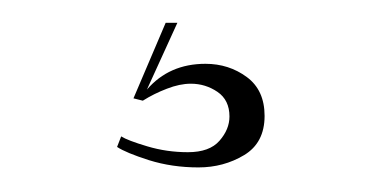

<svg xmlns="http://www.w3.org/2000/svg" viewBox="-20 -14 328 164"><path d="M149.5 129Q127 129 107.2 122.8Q87.5 116.5 80 111.5L83.5 102.5Q89 106 105.8 111Q122.5 116 140.5 116Q159 116 167.5 106.2Q176 96.5 176 85.5Q176 71.5 165.8 64.5Q155.5 57.5 143 57.5Q133.5 57.5 122.5 61.8Q111.5 66 102 72L94 70L121.5 5.5H131.5L105.5 62.5Q124.5 40.5 155.5 40.5Q175.5 40.5 190.8 51.8Q206 63 206 85Q206 108 188.5 118.5Q171 129 149.5 129Z"/></svg>

Font: Imbue 100pt ExtraLight
Style: Regular
Weight: 200
Designer: Tyler Finck
Foundry: Etcetera Type Company
Version: Version 1.102; ttfautohint (v1.8.3)